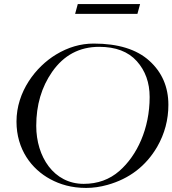

<svg xmlns="http://www.w3.org/2000/svg" viewBox="-20 -923 847 943"><path d="M362 -903 349 -855H655L668 -903ZM158 -305C158 -407 184 -495.3 236 -570C293.3 -652 370.3 -693 467 -693C548.3 -693 610 -669.5 652 -622.5C694 -575.5 715 -516.8 715 -446.5C715 -291.5 653.4 -159.6 566.5 -83.5C518.2 -41.2 459.7 -20 391 -20C244.4 -20 158 -152.7 158 -305ZM508 -15C615.3 -45 696.7 -107.3 752 -202C788.7 -266 807 -334.7 807 -408C807 -496 775.8 -568.2 713.5 -624.5C651.2 -680.8 560 -709 440 -709C376 -709 314.3 -691 255 -655C155.6 -594.7 61 -473.3 61 -326C61 -189.6 134.6 -92.8 227 -43C274.6 -17.3 331.2 0 403 0C437.7 0 472.7 -5 508 -15Z"/></svg>

Font: fbb
Style: Italic
Weight: 400
Italic angle: -12°
Designer: David J. Perry, Michael Sharpe
Version: Version 0.991